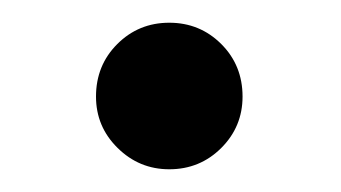

<svg xmlns="http://www.w3.org/2000/svg" viewBox="-20 -299 300 169"><path d="M129 -150Q102.5 -150 83.5 -168.8Q64.5 -187.5 64.5 -214Q64.5 -241.5 83.2 -260.2Q102 -279 129 -279Q156 -279 174.8 -260.2Q193.5 -241.5 193.5 -214Q193.5 -187.5 174.8 -168.8Q156 -150 129 -150Z"/></svg>

Font: League Spartan
Style: Regular
Weight: 350
Foundry: The League of Moveable Type
Version: Version 2.002